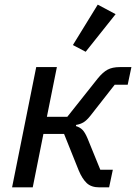

<svg xmlns="http://www.w3.org/2000/svg" viewBox="-20 -807 586 827"><path d="M136 -518H225L182 -304H270L401 -469Q423 -496 443.5 -507Q464 -518 496 -518H546L530 -442H474L369 -308Q353 -288 339.5 -280Q326 -272 308 -269L307 -264Q324 -259 335 -248Q346 -237 357 -211L412 -76H466L450 0H408Q373 0 353.5 -18.5Q334 -37 319 -73L256 -230H167L121 0H32ZM349 -584 294 -613 401 -787 478 -746Z"/></svg>

Font: IBM Plex Sans Text
Style: Italic
Weight: 450
Italic angle: -11°
Designer: Mike Abbink, Paul van der Laan, Pieter van Rosmalen
Foundry: Bold Monday
Version: Version 3.005